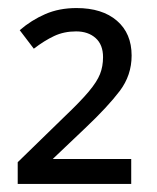

<svg xmlns="http://www.w3.org/2000/svg" viewBox="-20 -873 390 477"><path d="M306 -416H24V-470L139 -582Q180 -621 200.5 -645.5Q221 -670 228.5 -689Q236 -708 236 -731Q236 -762 217.5 -778.5Q199 -795 169 -795Q139 -795 114.5 -783.5Q90 -772 64 -752L29 -798Q58 -823 92.5 -838Q127 -853 170 -853Q234 -853 270.5 -821.5Q307 -790 307 -735Q307 -686 277.5 -647Q248 -608 192 -555L111 -478H306Z"/></svg>

Font: Apis
Style: Regular
Weight: 400
Designer: Monotype Design Team
Foundry: Monotype Imaging Inc.
Version: Version 2.000; build 0001